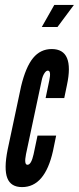

<svg xmlns="http://www.w3.org/2000/svg" viewBox="-20 -755 322 783"><path d="M70 8Q163 8 196 -139L209 -202H133L117 -126Q107.5 -83 92 -83Q77.5 -83 86 -126L150 -427Q153.5 -444.5 160.8 -455.8Q168 -467 175 -467Q189.5 -467 181 -427L166 -355H242L253 -408Q284.5 -555 191 -555Q145 -555 115 -518.5Q85 -482 66 -403L11 -144Q-4.5 -65.5 9.8 -28.8Q24 8 70 8ZM150.5 -645H214.5L281.5 -735H201.5Z"/></svg>

Font: League Gothic Condensed Italic
Style: Regular
Weight: 400
Width: 3
Designer: The League of Moveable Type
Version: Version 1.600; ttfautohint (v1.8.3)